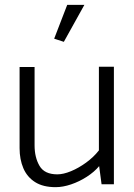

<svg xmlns="http://www.w3.org/2000/svg" viewBox="-20 -762 556 794"><path d="M389 -486V-140Q367 -112 336 -89.5Q305 -67 273.5 -54Q242 -41 217 -41Q164 -41 143.5 -76Q123 -111 123 -161V-485H61V-149Q61 -103 76.5 -66.5Q92 -30 125 -9Q158 12 210 12Q240 12 274 0.5Q308 -11 339 -31Q370 -51 390 -75L400 0H451V-486ZM244 -589 329 -742H258L204 -602Z"/></svg>

Font: Catamaran Thin Light
Style: Regular
Weight: 300
Version: Version 2.000